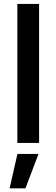

<svg xmlns="http://www.w3.org/2000/svg" viewBox="-20 -748 295 1005"><path d="M184.6 -727.5H70.8V0H184.6ZM30.3 237.8H113.3L181.6 57.6H71.3Z"/></svg>

Font: Raveo Medium
Style: Regular
Weight: 500
Designer: Jakub Foglar, Rasmus Andersson (Inter)
Foundry: Jakubfoglar.com
Version: Version 1.100;Glyphs 3.2.3 (3260)